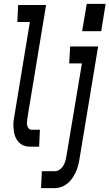

<svg xmlns="http://www.w3.org/2000/svg" viewBox="-20 -761 568 996"><path d="M406 -599 430 -741H528L505 -599ZM139 0Q126 0 112.5 -3Q99 -6 88.5 -13.5Q78 -21 70.5 -31.5Q63 -42 58.5 -54Q54 -66 52 -79.5Q50 -93 49.5 -106.5Q49 -120 50.5 -134Q52 -148 55 -162L135 -647H70L74 -735H219L122 -148Q121 -138 120 -128.5Q119 -119 121 -110Q123 -101 129 -94.5Q135 -88 144 -88H187L183 0ZM193 215 197 127H265Q278 127 290 118.5Q302 110 309 97.5Q316 85 319.5 72Q323 59 325 46L405 -432H339L344 -520H489L393 60Q391 74 388 87Q385 100 380.5 113Q376 126 369.5 139Q363 152 355 163.5Q347 175 336.5 185Q326 195 313.5 202Q301 209 287.5 212Q274 215 261 215Z"/></svg>

Font: Iosevka SS04 Semibold Oblique
Style: Regular
Weight: 600
Italic angle: -9°
Monospace: yes
Designer: Belleve Invis
Foundry: Belleve Invis
Version: Version 19.0.0; ttfautohint (v1.8.4)